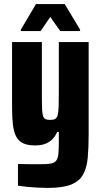

<svg xmlns="http://www.w3.org/2000/svg" viewBox="-20 -716 495 940"><path d="M214 204Q189 204 161.5 202.5Q134 201 110 198.5Q86 196 68 193V87Q86 87 104 87.5Q122 88 140.5 88Q159 88 178 88Q211 88 229.5 84.5Q248 81 256 69.5Q264 58 266 36Q268 14 268 -23V-70H260Q251 -49 236 -34Q221 -19 200.5 -11.5Q180 -4 152 -4Q115 -4 92.5 -15Q70 -26 58.5 -49Q47 -72 43 -107.5Q39 -143 39 -192V-510H185V-244Q185 -205 186 -182Q187 -159 191 -147.5Q195 -136 203.5 -132.5Q212 -129 226 -129Q241 -129 249.5 -133.5Q258 -138 262 -151.5Q266 -165 267 -191.5Q268 -218 268 -261V-510H414V-59Q414 7 409.5 56.5Q405 106 386.5 139Q368 172 327 188Q286 204 214 204ZM82 -564V-571L156 -696H297L372 -571V-564H275L226 -633L179 -564Z"/></svg>

Font: Saira Condensed ExtraBold
Style: Regular
Weight: 800
Width: 3
Designer: Hector Gatti with collaboration of the Omnibus-Type team
Foundry: Omnibus-Type
Version: Version 1.101